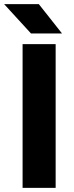

<svg xmlns="http://www.w3.org/2000/svg" viewBox="-42 -915 359 935"><path d="M68 0V-700H229V0ZM109 -752 -22 -895H147L260 -752Z"/></svg>

Font: Figtree ExtraBold
Style: Regular
Weight: 800
Designer: Erik Kennedy
Foundry: Erik Kennedy
Version: Version 2.002